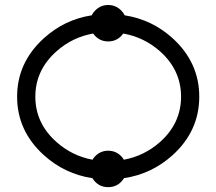

<svg xmlns="http://www.w3.org/2000/svg" viewBox="-20 -711 870 772"><path d="M478 -68.8Q559.6 -84 622.6 -139.2Q708 -214.8 708 -322.3Q708 -429.7 622.6 -505.4Q558.6 -561.5 475.6 -576.2Q452.6 -544.4 415 -544.4Q377.4 -544.4 354.5 -576.2Q271.5 -561.5 208 -505.4Q122.1 -429.7 122.1 -322.3Q122.1 -214.8 208 -139.2Q270.5 -84 352.1 -68.8Q356.4 -76.7 363.3 -83.5Q384.8 -105 415 -105Q445.3 -105 466.8 -83.5Q473.6 -76.7 478 -68.8ZM415 41.5Q374 41.5 351.6 5.4Q240.2 -11.2 156.2 -87.4Q48.8 -184.6 48.8 -322.3Q48.8 -459.5 156.2 -557.1Q238.8 -632.3 348.6 -649.4Q354 -660.2 363.3 -669.4Q384.8 -690.9 415 -690.9Q445.3 -690.9 466.8 -669.4Q476.1 -660.2 481.4 -649.4Q591.3 -632.3 674.3 -557.1Q781.2 -459.5 781.2 -322.3Q781.2 -184.6 674.3 -87.4Q589.8 -11.2 478.5 5.4Q456.1 41.5 415 41.5Z"/></svg>

Font: Catrinity
Style: Regular
Weight: 400
Designer: Alexander Lange
Foundry: High-Logic / Made with FontCreator
Version: Version 2.090;May 20, 2024;FontCreator 15.0.0.2974 64-bit